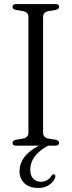

<svg xmlns="http://www.w3.org/2000/svg" viewBox="-20 -720 358 949"><path d="M193 -63.5Q193 -40.5 220 -35L256 -29Q272 -25 272 -13.5Q272 0 254 0H217.5Q129.5 48 129.5 118.5Q129.5 148 144.5 163.2Q159.5 178.5 182 178.5Q198 178.5 212.2 170.8Q226.5 163 234.5 148.5Q240 140.5 246.5 141.5Q256 143 253 156Q248 175 225.8 192Q203.5 209 169 209Q126 209 101.2 186.2Q76.5 163.5 76.5 125.5Q76.5 89 100 57Q123.5 25 172 0H59.5Q42 0 42 -13.5Q42 -25 58 -29L93.5 -35Q120.5 -40.5 120.5 -63.5V-636.5Q120.5 -659.5 94.5 -665L58 -671Q42 -675 42 -686.5Q42 -700 59.5 -700H254Q272 -700 272 -686.5Q272 -675 256 -671L219 -665Q193 -659.5 193 -636.5Z"/></svg>

Font: Fraunces 72pt S050 Light
Style: Regular
Weight: 300
Version: Version 1.000; ttfautohint (v1.8.3)